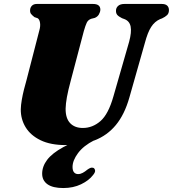

<svg xmlns="http://www.w3.org/2000/svg" viewBox="-20 -720 874 970"><path d="M449.5 -36 455.5 -11Q401.5 16.5 374 53.8Q346.5 91 346.5 123.5Q346.5 142 354.2 150.8Q362 159.5 374.5 159.5Q386.5 159.5 398 153.2Q409.5 147 421.5 137Q430 131 437 128.2Q444 125.5 451.5 128Q458 130.5 460.2 140Q462.5 149.5 450 164.5Q429 192 389.5 211Q350 230 299.5 230Q247 230 220 211Q193 192 193 157.5Q193 121 218.2 87.5Q243.5 54 299.8 23.2Q356 -7.5 449.5 -36ZM553 -233 632.5 -509.5Q645.5 -557.5 640 -585.8Q634.5 -614 607.5 -624L596.5 -628Q578.5 -637 572 -645.2Q565.5 -653.5 566 -666.5Q566 -680.5 576.8 -690.2Q587.5 -700 608.5 -700H797.5Q816 -700 824.8 -691.5Q833.5 -683 833.5 -669Q833.5 -652.5 824 -643.5Q814.5 -634.5 798.5 -627L789 -623.5Q761.5 -611.5 743.8 -584Q726 -556.5 712 -503.5L633.5 -227Q609 -141 565.2 -88.2Q521.5 -35.5 458.5 -11.2Q395.5 13 312.5 13Q235.5 13 185 -11.5Q134.5 -36 109.5 -77Q84.5 -118 85 -168Q85.5 -189 90 -215.2Q94.5 -241.5 101.2 -268Q108 -294.5 114 -315.5L178.5 -565.5Q185 -587.5 182.2 -605Q179.5 -622.5 170 -628L154 -633.5Q142 -643 136.8 -649.8Q131.5 -656.5 132 -669Q132.5 -682 141.2 -691Q150 -700 165.5 -700H450Q487 -700 487 -671Q486.5 -659 479.5 -647Q472.5 -635 458.5 -629.5L440.5 -625Q425 -619.5 418.2 -605.2Q411.5 -591 403.5 -563L338.5 -316.5Q324 -263 318 -229.2Q312 -195.5 311.5 -171.5Q311 -122.5 334.2 -98Q357.5 -73.5 398.5 -73.5Q447.5 -73.5 487.5 -108.2Q527.5 -143 553 -233Z"/></svg>

Font: Fraunces Black
Style: Italic
Weight: 900
Italic angle: -16°
Version: Version 1.000;[b76b70a41]